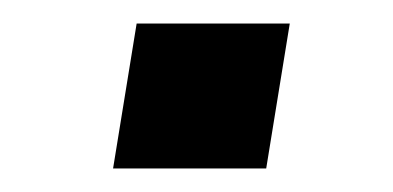

<svg xmlns="http://www.w3.org/2000/svg" viewBox="-20 -351 334 163"><path d="M76 -208 96 -331H226L206 -208Z"/></svg>

Font: Nunito Sans 10pt Expanded Medium
Style: Italic
Weight: 500
Width: 7
Italic angle: -9°
Designer: Vernon Adams
Foundry: Vernon Adams
Version: Version 3.101;gftools[0.9.27]